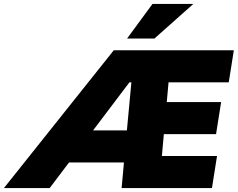

<svg xmlns="http://www.w3.org/2000/svg" viewBox="-114 -962 1216 982"><path d="M0 0ZM-94 0 468 -705H1082L1056 -541H748L739 -440H1017L991 -276H724L714 -164H996L970 0H508L520 -131H239L140 0ZM548 -541 362 -295H535L558 -541ZM536 -765 666 -942H875L676 -765Z"/></svg>

Font: Winston Black
Style: Italic
Weight: 900
Italic angle: -9°
Designer: Original fonts by Vernon Adams / Changes by Cristiano Sobral
Foundry: VOriginal fonts by Vernon Adams / Changes by Cristiano Sobral
Version: Version 2.503;July 17, 2020;FontCreator 13.0.0.2655 64-bit